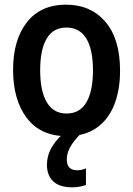

<svg xmlns="http://www.w3.org/2000/svg" viewBox="-20 -573 570 822"><path d="M266 10Q154 10 95 -67.5Q36 -145 36 -274Q36 -402 95 -477.5Q154 -553 263 -553Q368 -553 431 -480Q494 -407 494 -270Q494 -186 468.5 -123Q443 -60 392.5 -25Q342 10 266 10ZM265 -87Q322 -87 350 -135Q378 -183 378 -272Q378 -361 349.5 -408Q321 -455 264 -455Q208 -455 180 -408Q152 -361 152 -272Q152 -183 180.5 -135Q209 -87 265 -87ZM289 229Q235 229 208 203.5Q181 178 181 133Q181 91 204 53.5Q227 16 268 -15L325 0Q293 33 279.5 58.5Q266 84 266 110Q266 156 311 156Q322 156 331.5 153.5Q341 151 348 148V219Q337 223 322 226Q307 229 289 229Z"/></svg>

Font: Noto Sans Mono Condensed SemiBold
Style: Regular
Weight: 600
Width: 3
Designer: Monotype Design Team
Foundry: Monotype Imaging Inc.
Version: Version 2.014